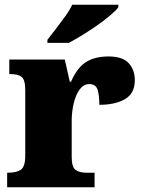

<svg xmlns="http://www.w3.org/2000/svg" viewBox="-20 -786 601 806"><path d="M10 0V-61H15Q49 -61 67.5 -73.5Q86 -86 86 -133V-407Q86 -451 71 -463Q56 -475 23 -475H19V-536H252L273 -443H278Q304 -502 341 -525.5Q378 -549 436 -549Q495 -549 520.5 -520.5Q546 -492 546 -450Q546 -394 505 -370Q464 -346 397 -346Q397 -387 389.5 -410Q382 -433 354 -433Q331 -433 314.5 -410.5Q298 -388 289.5 -352.5Q281 -317 281 -278V-128Q281 -84 297.5 -72.5Q314 -61 342 -61H377V0ZM179 -619Q194 -638 214 -664Q234 -690 253.5 -717Q273 -744 283 -766H477V-756Q468 -743 444.5 -723Q421 -703 390 -681Q359 -659 327 -639.5Q295 -620 269 -606H179Z"/></svg>

Font: Noto Serif Hentaigana Black
Style: Regular
Weight: 900
Designer: Kazuhiro Yamada
Foundry: nipponia
Version: Version 1.000; ttfautohint (v1.8.4.7-5d5b)